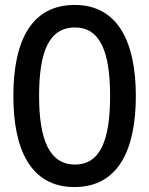

<svg xmlns="http://www.w3.org/2000/svg" viewBox="-20 -746 603 776"><path d="M281 10C457 10 529 -139 529 -358C529 -577 456 -726 282 -726C110 -726 34 -586 34 -358C34 -140 105 10 281 10ZM283 -81C180 -81 138 -181 138 -358C138 -535 177 -635 283 -635C385 -635 425 -536 425 -358C425 -181 386 -81 283 -81Z"/></svg>

Font: Noto Sans Mono SemiCondensed Medium
Style: Regular
Weight: 500
Width: 4
Designer: Monotype Design Team
Foundry: Monotype Imaging Inc.
Version: Version 2.014